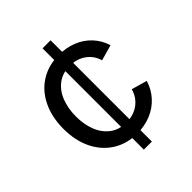

<svg xmlns="http://www.w3.org/2000/svg" viewBox="-202 -852 975 975"><g transform="rotate(-45 285.5 -364.0)"><path d="M265.1 -727.5H322.8V0H265.1ZM50.8 -362.3Q50.8 -446.8 81.8 -511Q112.8 -575.2 169.2 -610.4Q225.6 -645.5 299.3 -645.5Q352.1 -645.5 397 -627.7Q441.9 -609.9 473.9 -575.7Q505.9 -541.5 520.5 -494.6L436 -470.7Q423.3 -514.2 387.5 -540.5Q351.6 -566.9 299.3 -566.9Q247.1 -566.9 211.2 -539.3Q175.3 -511.7 157.7 -465.1Q140.1 -418.5 140.1 -362.3Q140.1 -306.6 157.7 -260.7Q175.3 -214.8 211.2 -187.3Q247.1 -159.7 299.3 -159.7Q353 -159.7 389.6 -187.3Q426.3 -214.8 438.5 -260.3L522.5 -236.3Q507.8 -188.5 475.6 -153.3Q443.4 -118.2 397.9 -99.6Q352.5 -81.1 299.3 -81.1Q226.1 -81.1 169.7 -116.2Q113.3 -151.4 82 -215.1Q50.8 -278.8 50.8 -362.3Z"/></g></svg>

Font: Inter RS Variable
Style: Regular
Weight: 400
Designer: Rasmus Andersson (customised by Maria Ramos and Noel Pretorius)
Foundry: rsms
Version: Version 3.001;Glyphs 3.2.3 (3260)